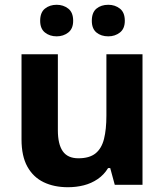

<svg xmlns="http://www.w3.org/2000/svg" viewBox="-20 -773 690 803"><path d="M576 -546V0H460L441 -70H432Q415 -42 388.5 -24Q362 -6 330.5 2Q299 10 264 10Q206 10 162.5 -11Q119 -32 94.5 -76Q70 -120 70 -190V-546H222V-228Q222 -170 242.5 -140.5Q263 -111 308 -111Q354 -111 379.5 -131.5Q405 -152 415 -192Q425 -232 425 -290V-546ZM148 -686Q148 -721 168 -737Q188 -753 217 -753Q245 -753 265.5 -737Q286 -721 286 -686Q286 -653 265.5 -637Q245 -621 217 -621Q188 -621 168 -637Q148 -653 148 -686ZM364 -686Q364 -721 383.5 -737Q403 -753 433 -753Q461 -753 481.5 -737Q502 -721 502 -686Q502 -653 481.5 -637Q461 -621 433 -621Q403 -621 383.5 -637Q364 -653 364 -686Z"/></svg>

Font: Noto Sans Lao Looped
Style: Bold
Weight: 700
Designer: Mark Frömberg, Ben Mitchell
Foundry: The Fontpad Ltd
Version: Version 1.001